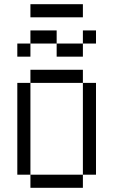

<svg xmlns="http://www.w3.org/2000/svg" viewBox="-20 -895 540 915"><path d="M375 -812.5H125V-875H375ZM62.5 -500H125V-62.5H62.5ZM62.5 -687.5H125V-625H62.5ZM125 -62.5H375V0H125ZM125 -562.5H375V-500H125ZM125 -750H250V-687.5H125ZM250 -687.5H375V-625H250ZM375 -500H437.5V-62.5H375ZM375 -750H437.5V-687.5H375Z"/></svg>

Font: ChillBitmapSE 16px
Style: Regular
Weight: 400
Designer: Designed by Warren2060
Foundry: ChillType
Version: Version 1.000